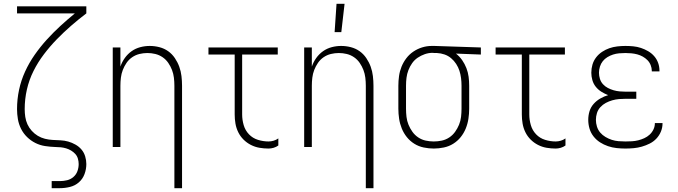

<svg xmlns="http://www.w3.org/2000/svg" viewBox="-20 -768 3540 1003"><path d="M293 215H250V178H293Q312 178 330.5 173.5Q349 169 363.5 156.5Q378 144 384.5 126Q391 108 391 89Q391 75 387 61Q383 47 373.5 36.5Q364 26 351.5 18.5Q339 11 325.5 7Q312 3 298 1.5Q284 0 270 0H269Q242 -1 215.5 -5Q189 -9 165 -21Q141 -33 121.5 -52Q102 -71 90 -95Q78 -119 73.5 -145.5Q69 -172 69 -198Q69 -249 79.5 -298.5Q90 -348 111 -394Q132 -440 161 -481.5Q190 -523 224 -560.5Q258 -598 295 -632Q332 -666 371 -698H69V-735H431V-698Q390 -667 351 -633Q312 -599 276.5 -562.5Q241 -526 209.5 -484.5Q178 -443 155 -397Q132 -351 120.5 -300.5Q109 -250 109 -198Q109 -178 112 -157.5Q115 -137 123.5 -118.5Q132 -100 146 -84.5Q160 -69 177.5 -58.5Q195 -48 215 -43Q235 -38 255.5 -37Q276 -36 296.5 -35Q317 -34 336.5 -28.5Q356 -23 374.5 -12.5Q393 -2 406 13.5Q419 29 425 49Q431 69 431 89Q431 116 421.5 141.5Q412 167 392 184.5Q372 202 345.5 208.5Q319 215 293 215Z M891 215V-320Q891 -341 888.5 -362Q886 -383 878.5 -402.5Q871 -422 859 -439.5Q847 -457 829.5 -469Q812 -481 791.5 -486Q771 -491 750 -491Q729 -491 708.5 -486Q688 -481 670.5 -469Q653 -457 641 -439.5Q629 -422 621.5 -402.5Q614 -383 611.5 -362Q609 -341 609 -320V0H569V-520H609V-420Q617 -444 632 -465Q647 -486 667.5 -500.5Q688 -515 712.5 -521.5Q737 -528 762 -528Q788 -528 813 -521.5Q838 -515 858.5 -500.5Q879 -486 893.5 -464.5Q908 -443 916.5 -419.5Q925 -396 928 -370.5Q931 -345 931 -320V215Z M1383 8Q1359 8 1335.5 4Q1312 0 1290.5 -11Q1269 -22 1252 -39Q1235 -56 1224.5 -77.5Q1214 -99 1210 -122.5Q1206 -146 1206 -170V-483H1069V-520H1431V-483H1245V-170Q1245 -142 1253 -114.5Q1261 -87 1280.5 -66.5Q1300 -46 1327.5 -37.5Q1355 -29 1383 -29Q1396 -29 1409.5 -33Q1423 -37 1434 -45V-8Q1423 0 1409.5 4Q1396 8 1383 8Z M1891 215V-320Q1891 -341 1888.5 -362Q1886 -383 1878.5 -402.5Q1871 -422 1859 -439.5Q1847 -457 1829.5 -469Q1812 -481 1791.5 -486Q1771 -491 1750 -491Q1729 -491 1708.5 -486Q1688 -481 1670.5 -469Q1653 -457 1641 -439.5Q1629 -422 1621.5 -402.5Q1614 -383 1611.5 -362Q1609 -341 1609 -320V0H1569V-520H1609V-420Q1617 -444 1632 -465Q1647 -486 1667.5 -500.5Q1688 -515 1712.5 -521.5Q1737 -528 1762 -528Q1788 -528 1813 -521.5Q1838 -515 1858.5 -500.5Q1879 -486 1893.5 -464.5Q1908 -443 1916.5 -419.5Q1925 -396 1928 -370.5Q1931 -345 1931 -320V215ZM1728 -600 1738 -748H1780L1763 -600Z M2246 8Q2220 8 2193.5 2.5Q2167 -3 2144.5 -17Q2122 -31 2105.5 -51.5Q2089 -72 2079 -96.5Q2069 -121 2065 -147.5Q2061 -174 2061 -200V-320Q2061 -345 2064.5 -370.5Q2068 -396 2077.5 -419.5Q2087 -443 2102.5 -463.5Q2118 -484 2139.5 -498.5Q2161 -513 2185.5 -520.5Q2210 -528 2235 -528H2250L2492 -520V-483L2362 -488Q2381 -473 2394.5 -453.5Q2408 -434 2416.5 -412Q2425 -390 2428 -367Q2431 -344 2431 -320V-200Q2431 -174 2427 -147.5Q2423 -121 2413 -96.5Q2403 -72 2386.5 -51.5Q2370 -31 2347.5 -17Q2325 -3 2298.5 2.5Q2272 8 2246 8ZM2246 -29Q2267 -29 2288 -33.5Q2309 -38 2327 -50Q2345 -62 2357.5 -79.5Q2370 -97 2378 -116.5Q2386 -136 2388.5 -157.5Q2391 -179 2391 -200V-320Q2391 -340 2388.5 -360Q2386 -380 2380 -398.5Q2374 -417 2363 -434Q2352 -451 2336.5 -464Q2321 -477 2302 -483.5Q2283 -490 2263 -491H2250Q2247 -491 2244.5 -491.5Q2242 -492 2240 -492Q2219 -492 2199 -485Q2179 -478 2162 -466.5Q2145 -455 2133 -438Q2121 -421 2113.5 -401.5Q2106 -382 2103.5 -361.5Q2101 -341 2101 -320V-200Q2101 -179 2103.5 -157.5Q2106 -136 2114 -116.5Q2122 -97 2134.5 -79.5Q2147 -62 2165 -50Q2183 -38 2204 -33.5Q2225 -29 2246 -29Z M2883 8Q2859 8 2835.5 4Q2812 0 2790.5 -11Q2769 -22 2752 -39Q2735 -56 2724.5 -77.5Q2714 -99 2710 -122.5Q2706 -146 2706 -170V-483H2569V-520H2931V-483H2745V-170Q2745 -142 2753 -114.5Q2761 -87 2780.5 -66.5Q2800 -46 2827.5 -37.5Q2855 -29 2883 -29Q2896 -29 2909.5 -33Q2923 -37 2934 -45V-8Q2923 0 2909.5 4Q2896 8 2883 8Z M3247 8Q3224 8 3201 5.5Q3178 3 3156 -4.5Q3134 -12 3114.5 -24.5Q3095 -37 3080.5 -55.5Q3066 -74 3059.5 -96.5Q3053 -119 3053 -142Q3053 -165 3059.5 -186.5Q3066 -208 3081 -225Q3096 -242 3116 -253.5Q3136 -265 3157 -271Q3139 -278 3122 -288.5Q3105 -299 3092.5 -314.5Q3080 -330 3074.5 -349.5Q3069 -369 3069 -388Q3069 -410 3075 -430.5Q3081 -451 3094 -468Q3107 -485 3125 -497Q3143 -509 3163 -516Q3183 -523 3204.5 -525.5Q3226 -528 3247 -528Q3268 -528 3288.5 -526Q3309 -524 3328.5 -517.5Q3348 -511 3366 -500.5Q3384 -490 3397.5 -474.5Q3411 -459 3418 -439.5Q3425 -420 3425 -399V-395H3385V-398Q3385 -413 3379 -428Q3373 -443 3362 -454Q3351 -465 3337.5 -472.5Q3324 -480 3309 -484Q3294 -488 3278.5 -489.5Q3263 -491 3247 -491Q3231 -491 3214.5 -489.5Q3198 -488 3182.5 -483Q3167 -478 3153 -469.5Q3139 -461 3129 -448.5Q3119 -436 3114 -420Q3109 -404 3109 -388Q3109 -372 3114 -356Q3119 -340 3130 -328Q3141 -316 3155.5 -308.5Q3170 -301 3185.5 -296.5Q3201 -292 3217.5 -290.5Q3234 -289 3250 -289H3304V-252H3250Q3232 -252 3214 -250.5Q3196 -249 3178.5 -244Q3161 -239 3145 -230.5Q3129 -222 3116.5 -208.5Q3104 -195 3098.5 -177.5Q3093 -160 3093 -142Q3093 -124 3098.5 -106.5Q3104 -89 3115.5 -75.5Q3127 -62 3143 -52.5Q3159 -43 3176 -37.5Q3193 -32 3211 -30.5Q3229 -29 3247 -29Q3264 -29 3281 -30Q3298 -31 3314 -35Q3330 -39 3345.5 -46Q3361 -53 3373.5 -64.5Q3386 -76 3393.5 -91.5Q3401 -107 3401 -124V-125H3441V-123Q3441 -101 3432.5 -80.5Q3424 -60 3409 -44Q3394 -28 3374 -18Q3354 -8 3333 -2Q3312 4 3290.5 6Q3269 8 3247 8Z"/></svg>

Font: Iosevka Term Curly Extralight
Style: Regular
Weight: 200
Designer: Belleve Invis
Foundry: Belleve Invis
Version: Version 32.3.0